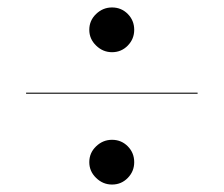

<svg xmlns="http://www.w3.org/2000/svg" viewBox="-20 -635 600 515"><path d="M219.5 -555Q219.5 -580 237.8 -597.5Q256 -615 280.5 -615Q305.5 -615 322.8 -597.5Q340 -580 340 -555Q340 -530.5 322.8 -512.8Q305.5 -495 280.5 -495Q256 -495 237.8 -512.8Q219.5 -530.5 219.5 -555ZM50 -386.5H510V-383.5H50ZM219.5 -200Q219.5 -225 237.8 -242.5Q256 -260 280.5 -260Q305.5 -260 322.8 -242.5Q340 -225 340 -200Q340 -175.5 322.8 -157.8Q305.5 -140 280.5 -140Q256 -140 237.8 -157.8Q219.5 -175.5 219.5 -200Z"/></svg>

Font: Bodoni* 72pt
Style: Italic
Weight: 400
Italic angle: -13°
Version: Version 2.3